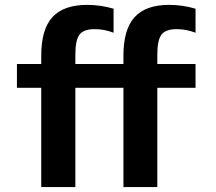

<svg xmlns="http://www.w3.org/2000/svg" viewBox="-20 -760 878 780"><path d="M481.4 -500V-533.2Q481.4 -640.6 526.9 -690.4Q572.3 -740.2 667 -740.2Q721.7 -740.2 774.4 -724.6V-627Q736.3 -641.6 697.3 -641.6Q653.3 -641.6 636.2 -619.6Q619.1 -597.7 619.1 -537.1V-500H774.4V-403.3H619.1V0H481.4V-403.3H286.1V0H147.5V-403.3H48.8V-500H147.5V-533.2Q147.5 -640.6 192.9 -690.4Q238.3 -740.2 335 -740.2Q388.7 -740.2 441.4 -724.6V-627Q404.3 -641.6 364.3 -641.6Q320.3 -641.6 303.2 -619.6Q286.1 -597.7 286.1 -537.1V-500Z"/></svg>

Font: Mgen+ 1c bold
Style: Bold
Weight: 700
Designer: [Source Han Sans]
Ryoko NISHIZUKA  (kana & ideographs); Paul D. Hunt (Latin, Greek & Cyrillic); Wenlong ZHANG  (bopomofo
Version: Version 1.059.20150602